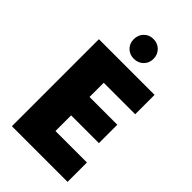

<svg xmlns="http://www.w3.org/2000/svg" viewBox="-276 -1013 1100 1100"><g transform="rotate(45 274.0 -463.5)"><path d="M507 -548H252V-433H477V-284H252V-157H507V0H56V-705H507ZM276 -767Q242 -767 219.5 -789.5Q197 -812 197 -846Q197 -881 219.5 -904Q242 -927 276 -927Q311 -927 334 -904Q357 -881 357 -846Q357 -812 334 -789.5Q311 -767 276 -767Z"/></g></svg>

Font: SVN-Poppins ExtraBold
Style: Regular
Weight: 800
Designer: Ninad Kale (Devanagari), Jonny Pinhorn (Latin)
Foundry: Indian Type Foundry
Version: Version 3.002 2017; ttfautohint (v1.8.3)